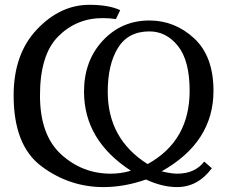

<svg xmlns="http://www.w3.org/2000/svg" viewBox="-20 -762 938 790"><path d="M708.5 7.8Q647.9 7.8 580.6 -23.4Q491.7 7.8 405.8 7.8Q265.6 7.8 150.9 -77.6Q36.1 -163.1 36.1 -369.1Q36.1 -540 132.1 -641.1Q228 -742.2 347.7 -742.2Q427.7 -742.2 474.6 -720.2L457 -683.6Q431.6 -687.5 402.3 -687.5Q294.9 -687.5 219.7 -612.3Q144.5 -537.1 144.5 -369.1Q144.5 -206.1 231.7 -126.7Q318.8 -47.4 435.5 -47.4Q477.5 -47.4 517.1 -59.1V-60.5Q325.7 -185.5 325.7 -384.8Q325.7 -511.7 402.8 -594.7Q480 -677.7 594.7 -677.7Q699.7 -677.7 779.1 -604Q858.4 -530.3 858.4 -388.2Q858.4 -176.8 645 -57.1Q684.1 -47.4 709.5 -47.4Q781.7 -47.4 820.3 -97.2L851.6 -69.8Q793.9 7.8 708.5 7.8ZM587.4 -86.9Q760.3 -182.1 760.3 -388.2Q760.3 -512.7 712.2 -572.8Q664.1 -632.8 594.7 -632.8Q506.8 -632.8 465.1 -564.5Q423.3 -496.1 423.3 -384.8Q423.3 -189.9 587.4 -86.9Z"/></svg>

Font: Munson
Style: Regular
Weight: 400
Designer: Paul James MIller
Foundry: High-Logic / Made with FontCreator
Version: Version 2.10;May 5, 2019;FontCreator 11.5.0.2430 64-bit